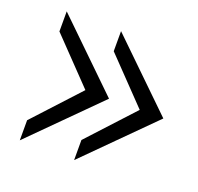

<svg xmlns="http://www.w3.org/2000/svg" viewBox="-101 -678 786 764"><g transform="rotate(20 291.5 -296.0)"><path d="M334 -300 57 -23V-108L234 -300L57 -484V-569ZM564 -300 287 -23V-108L464 -300L287 -484V-569Z"/></g></svg>

Font: Spirax
Style: Regular
Weight: 400
Designer: Brenda Gallo (gbrenda1987@gmail.com)
Foundry: Brenda Gallo
Version: Version 1.002